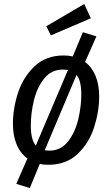

<svg xmlns="http://www.w3.org/2000/svg" viewBox="-20 -817 564 966"><path d="M479 -333Q479 -256 453.5 -176.5Q428 -97 370.5 -42.5Q313 12 224 12Q199 12 180 8L130 129L62 108L118 -20Q82 -46 63.5 -90.5Q45 -135 45 -194Q45 -272 71 -351Q97 -430 154.5 -484Q212 -538 301 -538Q323 -538 346 -533L397 -655L465 -634L409 -507L408 -505Q442 -480 460.5 -435.5Q479 -391 479 -333ZM135 -185Q135 -115 160 -84L322 -465Q306 -467 297 -467Q238 -467 202 -421.5Q166 -376 150.5 -311.5Q135 -247 135 -185ZM389 -342Q389 -412 365 -440L205 -61Q219 -59 227 -59Q286 -59 322 -105Q358 -151 373.5 -216Q389 -281 389 -342ZM437 -725 236 -639 213 -685 404 -797Z"/></svg>

Font: Fira Sans Condensed
Style: Italic
Weight: 400
Width: 3
Italic angle: -8°
Designer: bBox Type GmbH & Carrois Corporate GbR & Edenspiekermann AG
Foundry: bBox Type GmbH & Carrois Corporate GbR & Edenspiekermann AG
Version: Version 4.301